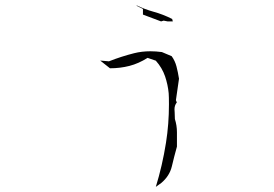

<svg xmlns="http://www.w3.org/2000/svg" viewBox="-20 -734 1040 728"><path d="M620.6 -338.4Q620.6 -263.7 609.4 -192.9Q595.7 -106.4 570.8 -25.4L591.8 -40.5Q623 -66.9 631.6 -103.3Q640.1 -139.6 650.9 -178.2V-232.4Q650.9 -258.3 643.1 -282.7V-283.2Q643.1 -297.9 642.3 -307.6Q641.6 -317.4 641.6 -319.8Q641.6 -334.5 650.4 -345.7L647 -354L658.7 -435.5Q654.8 -460.4 649.2 -481.9Q643.6 -503.4 630.9 -521L593.8 -536.6Q571.3 -539.6 550.3 -539.6Q517.6 -539.6 488.3 -532.2Q439.9 -520 393.1 -501.5L359.9 -504.4L397 -475.1Q435.5 -475.1 470.7 -484.1Q505.9 -493.2 539.6 -514.6L570.8 -503.9Q594.7 -477.1 606 -444.3Q616.7 -412.1 619.6 -380.4Q620.6 -367.2 620.6 -338.4ZM522 -700.2V-678.7L590.8 -652.8L600.6 -655.8L615.7 -652.8H635.3L632.8 -662.1Q598.1 -679.7 562 -689.5Q528.8 -698.7 497.6 -713.9L499 -711.4Z"/></svg>

Font: Bakudai
Style: Light
Weight: 300
Version: Version 1.48